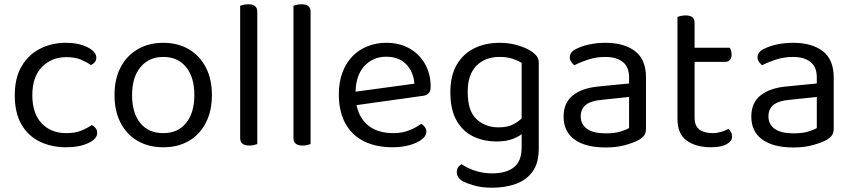

<svg xmlns="http://www.w3.org/2000/svg" viewBox="-20 -675 3986 897"><path d="M289 -408Q221 -408 176 -362Q131 -316 131 -230Q131 -145 174.5 -99Q218 -53 289 -53Q331 -53 359 -64.5Q387 -76 409 -91Q420 -85 427 -76Q434 -67 434 -54Q434 -26 392.5 -6.5Q351 13 289 13Q220 13 165.5 -13.5Q111 -40 80 -94Q49 -148 49 -230Q49 -311 81 -365.5Q113 -420 167.5 -447.5Q222 -475 287 -475Q349 -475 389.5 -454Q430 -433 430 -406Q430 -394 423 -385Q416 -376 405 -371Q383 -386 356.5 -397Q330 -408 289 -408Z M970 -231Q970 -157 942 -102Q914 -47 863 -17Q812 13 743 13Q674 13 622.5 -17Q571 -47 543 -102Q515 -157 515 -231Q515 -306 543.5 -360.5Q572 -415 623.5 -445Q675 -475 743 -475Q811 -475 862 -445Q913 -415 941.5 -360.5Q970 -306 970 -231ZM743 -409Q676 -409 636.5 -361.5Q597 -314 597 -231Q597 -147 635.5 -100Q674 -53 743 -53Q811 -53 849.5 -100.5Q888 -148 888 -231Q888 -314 849.5 -361.5Q811 -409 743 -409Z M1102 -264 1182 -252V-2Q1177 0 1167 2.5Q1157 5 1145 5Q1124 5 1113 -3.5Q1102 -12 1102 -31ZM1182 -214 1102 -225V-648Q1107 -650 1117.5 -652.5Q1128 -655 1139 -655Q1161 -655 1171.5 -646.5Q1182 -638 1182 -619Z M1351 -264 1431 -252V-2Q1426 0 1416 2.5Q1406 5 1394 5Q1373 5 1362 -3.5Q1351 -12 1351 -31ZM1431 -214 1351 -225V-648Q1356 -650 1366.5 -652.5Q1377 -655 1388 -655Q1410 -655 1420.5 -646.5Q1431 -638 1431 -619Z M1618 -180 1614 -243 1916 -284Q1912 -339 1878 -374.5Q1844 -410 1784 -410Q1722 -410 1681.5 -365.5Q1641 -321 1641 -238V-216Q1648 -136 1693.5 -94.5Q1739 -53 1818 -53Q1860 -53 1894 -67Q1928 -81 1948 -97Q1959 -90 1965.5 -80.5Q1972 -71 1972 -59Q1972 -40 1950.5 -23.5Q1929 -7 1893.5 3Q1858 13 1814 13Q1737 13 1680.5 -15Q1624 -43 1593.5 -98.5Q1563 -154 1563 -234Q1563 -291 1579.5 -335.5Q1596 -380 1625.5 -411Q1655 -442 1696 -458.5Q1737 -475 1785 -475Q1846 -475 1892.5 -449Q1939 -423 1965.5 -376.5Q1992 -330 1992 -270Q1992 -248 1982 -238.5Q1972 -229 1954 -227Z M2300 -14Q2242 -14 2193 -36.5Q2144 -59 2114 -110Q2084 -161 2084 -245Q2084 -321 2113.5 -372Q2143 -423 2195 -449Q2247 -475 2314 -475Q2360 -475 2398.5 -463.5Q2437 -452 2463 -435Q2478 -425 2487.5 -412.5Q2497 -400 2497 -382V-73H2417V-381Q2400 -392 2374.5 -400.5Q2349 -409 2314 -409Q2247 -409 2206 -368Q2165 -327 2165 -246Q2165 -156 2206.5 -118Q2248 -80 2309 -80Q2353 -80 2380 -95Q2407 -110 2423 -128L2427 -57Q2412 -41 2379.5 -27.5Q2347 -14 2300 -14ZM2417 15V-90H2497V20Q2497 86 2468.5 126Q2440 166 2390.5 184Q2341 202 2279 202Q2229 202 2193 191Q2157 180 2144 173Q2114 156 2114 130Q2114 116 2120.5 106.5Q2127 97 2137 92Q2158 108 2196.5 121.5Q2235 135 2279 135Q2346 135 2381.5 106Q2417 77 2417 15Z M2810 14Q2716 14 2664.5 -23Q2613 -60 2613 -130Q2613 -195 2656.5 -229.5Q2700 -264 2777 -271L2919 -285V-313Q2919 -363 2889 -386Q2859 -409 2808 -409Q2767 -409 2729.5 -397Q2692 -385 2663 -370Q2655 -377 2648.5 -386.5Q2642 -396 2642 -406Q2642 -432 2671 -446Q2698 -460 2733.5 -467.5Q2769 -475 2809 -475Q2896 -475 2947 -436Q2998 -397 2998 -313V-76Q2998 -54 2989.5 -42.5Q2981 -31 2964 -21Q2940 -8 2900 3Q2860 14 2810 14ZM2810 -52Q2852 -52 2879.5 -60.5Q2907 -69 2919 -77V-222L2795 -209Q2743 -205 2718 -186Q2693 -167 2693 -131Q2693 -94 2722.5 -73Q2752 -52 2810 -52Z M3145 -264H3225V-126Q3225 -86 3248 -69.5Q3271 -53 3311 -53Q3328 -53 3349 -59Q3370 -65 3384 -73Q3390 -67 3395 -58Q3400 -49 3400 -37Q3400 -15 3374 -1Q3348 13 3302 13Q3232 13 3188.5 -18Q3145 -49 3145 -121ZM3186 -386V-452H3389Q3392 -448 3395 -439Q3398 -430 3398 -420Q3398 -404 3390 -395Q3382 -386 3368 -386ZM3225 -234H3145V-596Q3150 -598 3160.5 -600.5Q3171 -603 3183 -603Q3204 -603 3214.5 -594.5Q3225 -586 3225 -567Z M3687 14Q3593 14 3541.5 -23Q3490 -60 3490 -130Q3490 -195 3533.5 -229.5Q3577 -264 3654 -271L3796 -285V-313Q3796 -363 3766 -386Q3736 -409 3685 -409Q3644 -409 3606.5 -397Q3569 -385 3540 -370Q3532 -377 3525.5 -386.5Q3519 -396 3519 -406Q3519 -432 3548 -446Q3575 -460 3610.5 -467.5Q3646 -475 3686 -475Q3773 -475 3824 -436Q3875 -397 3875 -313V-76Q3875 -54 3866.5 -42.5Q3858 -31 3841 -21Q3817 -8 3777 3Q3737 14 3687 14ZM3687 -52Q3729 -52 3756.5 -60.5Q3784 -69 3796 -77V-222L3672 -209Q3620 -205 3595 -186Q3570 -167 3570 -131Q3570 -94 3599.5 -73Q3629 -52 3687 -52Z"/></svg>

Font: Baloo Tammudu 2
Style: Regular
Weight: 400
Designer: Maithili Shingre, Omkar Shende and Ek Type
Foundry: Ek Type
Version: Version 1.700